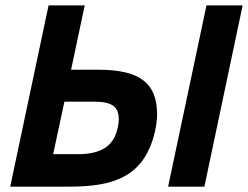

<svg xmlns="http://www.w3.org/2000/svg" viewBox="-20 -696 925 716"><path d="M18.1 0 161.1 -675.8H295.9L245.1 -436H347.2Q404.3 -436 445.8 -426.5Q487.3 -417 513.9 -396.7Q540.5 -376.5 553.2 -345Q565.9 -313.5 565.9 -269Q565.9 -254.9 563.7 -238.5Q561.5 -222.2 557.9 -206.1Q554.2 -189.9 549.3 -174.6Q544.4 -159.2 539.1 -147Q522 -106.4 495.8 -78.4Q469.7 -50.3 433.3 -33Q397 -15.6 349.6 -7.8Q302.2 0 242.2 0ZM412.1 -195.8Q416.5 -208.5 419.7 -222.4Q422.9 -236.3 422.9 -252Q422.9 -268.6 418.2 -280.8Q413.6 -293 402.8 -301Q392.1 -309.1 374.5 -313Q356.9 -316.9 331.1 -316.9H220.2L178.2 -121.1H272.9Q326.7 -121.1 361.6 -138.7Q396.5 -156.2 412.1 -195.8ZM606.9 0 750 -675.8H884.8L742.2 0Z"/></svg>

Font: Lorenzo Sans
Style: Bold Italic
Weight: 700
Italic angle: -12°
Foundry: Intel Corporation
Version: Version 1.00; ttfautohint (v1.5)